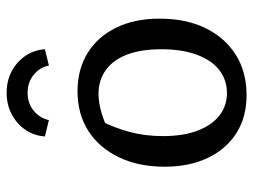

<svg xmlns="http://www.w3.org/2000/svg" viewBox="-112 -640 761 577"><g transform="rotate(-90 268.5 -351.5)"><path d="M271 9Q205 9 157 -21.5Q109 -52 82.5 -107.5Q56 -163 56 -237Q56 -316 84.5 -375Q113 -434 163.5 -466.5Q214 -499 283 -499Q349 -499 398 -468.5Q447 -438 474 -382.5Q501 -327 501 -253Q501 -173 472.5 -114.5Q444 -56 392.5 -23.5Q341 9 271 9ZM277 -50Q317 -50 346.5 -73Q376 -96 392.5 -140.5Q409 -185 409 -247Q409 -308 393 -350Q377 -392 346.5 -414Q316 -436 275 -436Q248 -436 216.5 -426.5Q185 -417 145 -397L196 -434Q173 -389 160.5 -342.5Q148 -296 148 -242Q148 -181 164.5 -138Q181 -95 210 -72.5Q239 -50 277 -50ZM278 -712Q315 -712 343.5 -696.5Q372 -681 389.5 -655Q407 -629 409 -597L360 -585Q355 -612 332.5 -630.5Q310 -649 278 -649Q246 -649 224 -630.5Q202 -612 196 -585L147 -597Q149 -629 166.5 -655Q184 -681 213 -696.5Q242 -712 278 -712Z"/></g></svg>

Font: Piazzolla Thin Medium
Style: Regular
Weight: 500
Version: Version 2.005